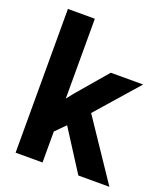

<svg xmlns="http://www.w3.org/2000/svg" viewBox="-137 -846 819 942"><g transform="rotate(20 272.0 -375.0)"><path d="M382.3 0 246.1 -212.9 195.3 -161.6V0H54.7V-750.5H195.3V-333.5L222.2 -367.7L359.4 -528.3H528.3L336.4 -309.6L544.4 0Z"/></g></svg>

Font: Vazirmatn FD
Style: Bold
Weight: 700
Designer: Saber Rastikerdar
Foundry: Saber Rastikerdar
Version: Version 33.001